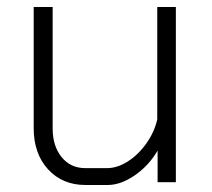

<svg xmlns="http://www.w3.org/2000/svg" viewBox="-20 -519 603 547"><path d="M76 -154V-499H130V-153Q130 -103 155.5 -71.5Q181 -40 223 -40H285Q314 -40 344 -59Q374 -78 397 -110.5Q420 -143 428 -179V-499H481V0H429V-90Q404 -47 364 -19.5Q324 8 287 8H223Q158 8 117 -36.5Q76 -81 76 -154Z"/></svg>

Font: Bai Jamjuree Light
Style: Regular
Weight: 300
Designer: Katatrad Aksorn Co.,Ltd.
Foundry: Cadson Demak Co.,Ltd.
Version: Version 1.000; ttfautohint (v1.6)